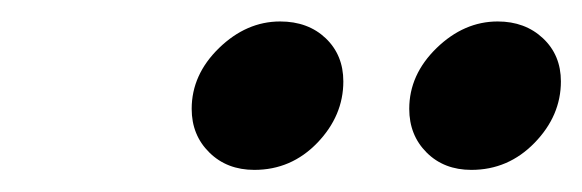

<svg xmlns="http://www.w3.org/2000/svg" viewBox="-20 -722 540 178"><path d="M417 -564.5Q391.6 -564.5 375.5 -580.6Q359.4 -596.7 359.4 -621.1Q359.4 -652.8 384.8 -677.5Q410.2 -702.1 441.4 -702.1Q466.8 -702.1 483.4 -686.5Q500 -670.9 500 -646.5Q500 -614.7 475.6 -589.6Q451.2 -564.5 417 -564.5ZM215.8 -564.5Q190.4 -564.5 174.1 -580.6Q157.7 -596.7 157.7 -621.1Q157.7 -652.8 183.1 -677.5Q208.5 -702.1 239.7 -702.1Q265.6 -702.1 282 -686.5Q298.3 -670.9 298.3 -646.5Q298.3 -614.7 274.2 -589.6Q250 -564.5 215.8 -564.5Z"/></svg>

Font: Elstob 8pt SemiBold
Style: Italic
Weight: 600
Italic angle: -20°
Designer: Peter S. Baker
Version: Version 1.015